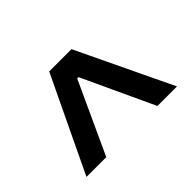

<svg xmlns="http://www.w3.org/2000/svg" viewBox="-73 -842 583 583"><g transform="rotate(-45 219.0 -550.5)"><path d="M231.4 -665V-628.9H206.1V-665ZM170.9 -704.1H266.6L413.1 -397.5H329.1L214.8 -643.6H222.7L109.4 -397.5H24.4Z"/></g></svg>

Font: Intratopia Thin
Style: Regular
Weight: 100
Designer: Rasmus Andersson
Foundry: rsms
Version: Version 3.000;Glyphs 3.2.3 (3260)